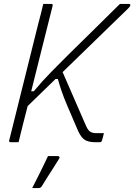

<svg xmlns="http://www.w3.org/2000/svg" viewBox="-20 -720 680 972"><path d="M199 -700H238Q243 -700 245.5 -698.5Q248 -697 246 -689Q219 -582 192 -474Q165 -366 138 -258H151Q195 -311 240.5 -357Q286 -403 325 -442Q392 -508 438.5 -553.5Q485 -599 520 -634Q555 -669 587 -700H633Q640 -700 640 -694Q640 -691 636.5 -686Q633 -681 619.5 -668Q606 -655 577 -627Q522 -574 450 -503.5Q378 -433 297 -355Q326 -287 356 -219.5Q386 -152 415 -84Q424 -63 435 -54.5Q446 -46 467 -46H506Q504 -37 501 -25.5Q498 -14 496 -8Q494 0 483 0H463Q429 0 410 -11.5Q391 -23 375 -58Q346 -125 318 -191Q290 -257 273 -320H261Q226 -286 190.5 -251.5Q155 -217 120 -183Q108 -137 96.5 -91.5Q85 -46 74 0H35Q23 0 27 -11Q64 -158 100.5 -306Q137 -454 174 -601Q181 -626 187 -650.5Q193 -675 199 -700ZM223 70H272Q278 70 280.5 74Q283 78 279 84Q261 113 248.5 132.5Q236 152 223.5 171.5Q211 191 192 222Q190 226 186 229Q182 232 175 232H143Q160 199 172.5 174Q185 149 197 124.5Q209 100 223 70Z"/></svg>

Font: Recursive Mn Lnr St Lt
Style: Italic
Weight: 300
Italic angle: -15°
Monospace: yes
Version: Version 1.079;hotconv 1.0.112;makeotfexe 2.5.65598; ttfautoh